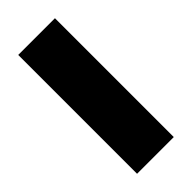

<svg xmlns="http://www.w3.org/2000/svg" viewBox="-214 -707 754 754"><g transform="rotate(-45 163.0 -330.0)"><path d="M265 0H61V-660H265Z"/></g></svg>

Font: Work Sans ExtraBold
Style: Regular
Weight: 800
Designer: Wei Huang
Foundry: Wei Huang
Version: Version 1.500